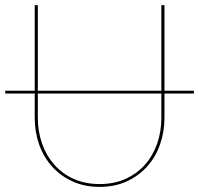

<svg xmlns="http://www.w3.org/2000/svg" viewBox="-20 -720 777 749"><path d="M609.5 -355H127.5V-261Q127.5 -207.5 144 -160.2Q160.5 -113 191.5 -77.8Q222.5 -42.5 267.2 -22.2Q312 -2 368.5 -2Q425 -2 469.8 -22.2Q514.5 -42.5 545.5 -77.5Q576.5 -112.5 593 -159.5Q609.5 -206.5 609.5 -260ZM736.5 -355H621.5V-260Q621.5 -204.5 604 -155.5Q586.5 -106.5 553.5 -70Q520.5 -33.5 473.8 -12.2Q427 9 368.5 9Q310 9 263.2 -12.2Q216.5 -33.5 183.5 -70Q150.5 -106.5 133 -155.5Q115.5 -204.5 115.5 -260V-355H0.5V-366H115.5V-700H127.5V-366H609.5V-700H621.5V-366H736.5Z"/></svg>

Font: Lato 2
Style: Regular
Weight: 100
Designer: Lukasz Dziedzic with Adam Twardoch and Botio Nikoltchev
Foundry: tyPoland Lukasz Dziedzic
Version: Version 2.015; 2015-08-06; http://www.latofonts.com/